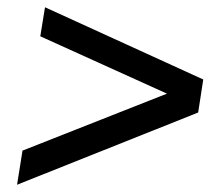

<svg xmlns="http://www.w3.org/2000/svg" viewBox="-20 -615 608 529"><path d="M27 -106 42 -200 440 -357 91 -515 104 -595 540 -396 526 -305Z"/></svg>

Font: MuseoModerno
Style: Italic
Weight: 400
Italic angle: -9°
Designer: Pablo Cosgaya, Héctor Gatti, Marcela Romero, and the Authors of The MuseoModerno Project.
Foundry: Omnibus-Type Team
Version: Version 1.003